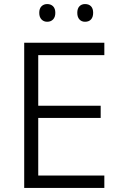

<svg xmlns="http://www.w3.org/2000/svg" viewBox="-20 -924 594 944"><path d="M493 0H99V-714H493V-653H168V-404H475V-344H168V-61H493ZM173 -861Q173 -882 184 -893Q195 -904 212 -904Q230 -904 241 -893Q252 -882 252 -861Q252 -840 241 -828.5Q230 -817 212 -817Q195 -817 184 -828.5Q173 -840 173 -861ZM360 -861Q360 -882 370.5 -893Q381 -904 398 -904Q417 -904 427.5 -893Q438 -882 438 -861Q438 -840 427.5 -828.5Q417 -817 398 -817Q381 -817 370.5 -828.5Q360 -840 360 -861Z"/></svg>

Font: Noto Sans Syriac Eastern Light
Style: Regular
Weight: 300
Designer: Patrick Giasson and the Monotype Design Team
Foundry: Monotype Imaging Inc.
Version: Version 3.001